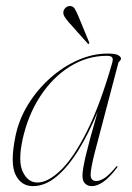

<svg xmlns="http://www.w3.org/2000/svg" viewBox="-20 -611 439 638"><path d="M295.5 -106.5Q280 -46 281.2 -27.8Q282.5 -9.5 300 -9.5Q311.5 -9.5 326.8 -19Q342 -28.5 365.5 -56.5Q368 -60 370 -58.5Q371.5 -57 369 -54Q345 -22 324 -7.2Q303 7.5 285 7.5Q272 7.5 263 -0.8Q254 -9 254 -27.5Q254 -47 265.2 -94.8Q276.5 -142.5 304.5 -239.5Q275 -167.5 240.5 -111.8Q206 -56 167.8 -24.2Q129.5 7.5 89.5 7.5Q50 7.5 31.5 -30.8Q13 -69 31.5 -159Q43 -214.5 73.5 -264Q104 -313.5 146.8 -351.5Q189.5 -389.5 238.8 -411.2Q288 -433 337 -433Q364 -433 373 -427.5Q382 -422 382 -416.5Q382 -412 378 -408.5Q374 -405 373 -401ZM55 -147.5Q39 -73.5 56.2 -39Q73.5 -4.5 104 -4.5Q139.5 -4.5 182 -45.5Q224.5 -86.5 268.5 -174Q312.5 -261.5 352.5 -401Q356.5 -414 353 -419.8Q349.5 -425.5 335 -425.5Q269.5 -425.5 212.2 -389.8Q155 -354 114 -291.5Q73 -229 55 -147.5ZM240.5 -557 276 -471Q278 -467.5 275.5 -466Q273 -463.5 271 -467L208 -537.5Q199.5 -547.5 194.2 -556Q189 -564.5 191 -574Q193 -581 198.8 -586Q204.5 -591 212.5 -591Q222.5 -591 228.2 -582Q234 -573 240.5 -557Z"/></svg>

Font: Fraunces 144pt Thin
Style: Italic
Weight: 100
Italic angle: -16°
Version: Version 1.000;[b76b70a41]